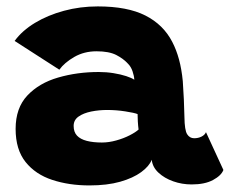

<svg xmlns="http://www.w3.org/2000/svg" viewBox="-20 -556 700 584"><path d="M252 8Q190 8 139 -8.8Q88 -25.5 57.8 -63.2Q27.5 -101 27.5 -164Q27.5 -227.5 63.2 -265.5Q99 -303.5 157 -320.2Q215 -337 280.5 -337Q303.5 -337 325.2 -333.5Q347 -330 363.8 -324.5Q380.5 -319 388.5 -313.5Q388 -325 383.2 -339Q378.5 -353 369.5 -362Q355.5 -377.5 333.5 -388.8Q311.5 -400 273.5 -400Q236 -400 206 -382.8Q176 -365.5 160.5 -344L24.5 -431.5Q47.5 -463 86.5 -486.5Q125.5 -510 174.5 -523.2Q223.5 -536.5 277.5 -536.5Q367.5 -536.5 422.2 -508.8Q477 -481 504 -428.5Q516.5 -404.5 524.5 -375Q532.5 -345.5 536 -309Q538 -281 539.2 -253.8Q540.5 -226.5 541 -199.5Q541.5 -160 549.2 -147.8Q557 -135.5 570.5 -135.5Q583 -135.5 593 -140.5Q603 -145.5 606.5 -154L659.5 -39Q653 -22 628 -8.5Q603 5 563 5Q533.5 5 506.8 -4.5Q480 -14 462 -30.8Q444 -47.5 441.5 -70Q434 -50.5 409.5 -32.5Q385 -14.5 345.5 -3.2Q306 8 252 8ZM290 -122.5Q311 -122.5 333.5 -128.8Q356 -135 374.5 -144.5Q393 -154 401.5 -162Q400 -173 399.2 -186.8Q398.5 -200.5 398.5 -209Q388.5 -213 361.2 -217.2Q334 -221.5 306 -221.5Q281 -221.5 257.5 -216.8Q234 -212 219 -201.5Q204 -191 204 -173Q204 -154.5 214.2 -143.5Q224.5 -132.5 244 -127.5Q263.5 -122.5 290 -122.5Z"/></svg>

Font: Grandstander Thin ExtraBold
Style: Regular
Weight: 800
Version: Version 1.200